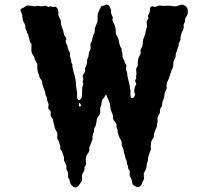

<svg xmlns="http://www.w3.org/2000/svg" viewBox="-20 -815 914 844"><path d="M245.1 -171.9 240.2 -188.5Q240.2 -191.9 236.8 -196.8Q233.4 -201.7 231.9 -207Q231 -212.9 231.9 -220.7Q232.9 -228.5 231.4 -231.4Q230 -234.4 226.6 -240.2Q223.1 -246.1 222.2 -249Q221.2 -252 220.2 -257.8Q219.2 -263.7 217.8 -265.1L213.9 -282.2Q212.9 -283.2 213.4 -286.1Q213.9 -289.1 212.9 -290L208 -297.9Q201.2 -304.7 202.6 -313.5Q204.1 -321.8 202.1 -325.2Q202.1 -329.1 197.8 -332Q193.4 -334.5 192.4 -338.4Q191.4 -341.8 193.8 -356.9L188 -372.1Q187 -374 187 -377.4V-382.8L180.2 -397.9Q179.2 -399.9 179.2 -402.8V-407.2Q165 -445.8 165.5 -450.2Q166 -454.1 165.5 -456.1Q165 -458 163.6 -460Q162.1 -461.9 160.6 -464.8Q159.2 -467.8 154.8 -472.2Q151.9 -481 151.9 -484.9Q144 -501 144 -516.6V-533.2Q143.1 -537.1 138.2 -544.4Q133.3 -551.8 131.8 -558.6Q130.4 -566.9 125.5 -572.8Q120.6 -578.6 119.1 -585Q117.2 -591.8 118.2 -604Q120.1 -627.9 112.8 -627.9L107.9 -647.5Q103.5 -664.6 101.6 -667Q99.1 -669.9 98.1 -674.8Q97.2 -679.7 93.8 -685.1Q90.8 -689.9 91.3 -695.3Q92.3 -704.1 85.9 -714.4Q79.6 -725.1 78.6 -739.3Q78.1 -752.9 73.7 -759.3Q69.3 -765.6 70.3 -771Q71.3 -776.4 73.7 -777.3Q76.2 -777.8 78.1 -778.8Q80.1 -779.8 81.5 -780.3Q86.4 -782.2 91.3 -786.6Q95.7 -791 104 -791L131.8 -787.1Q138.2 -787.1 144 -790L163.6 -787.1L180.2 -790L192.9 -784.2Q196.3 -787.1 202.1 -787.1Q208 -787.1 210.9 -784.2Q214.8 -784.2 220.7 -785.2Q226.6 -786.1 231.4 -778.8Q236.8 -771.5 236.8 -760.7V-747.1Q237.8 -742.2 243.2 -733.4Q248.5 -724.6 247.6 -715.8Q247.1 -707 252.4 -694.3Q258.3 -681.2 259.8 -670.9Q261.2 -660.6 266.1 -654.8Q271 -648.9 271.5 -646.5Q272 -644 270 -639.2Q268.1 -633.8 268.6 -630.9Q269 -627.9 272.5 -621.6Q277.3 -612.3 278.3 -604Q279.3 -595.7 283.2 -590.3Q287.1 -585 287.6 -582Q288.1 -579.1 287.6 -573.2Q287.1 -567.4 288.1 -564.5Q289.1 -561.5 290.5 -557.6Q292 -552.7 292.5 -550.8Q293 -548.8 293 -544.9Q293 -541 293.5 -540Q293.9 -539.1 295.9 -536.1Q297.9 -533.2 298.3 -531.2Q298.8 -529.3 298.3 -524.9Q297.9 -521 298.8 -519L303.2 -500Q303.2 -499 306.2 -489.3Q314 -462.4 314 -439.9Q320.3 -406.2 318.8 -394.5Q317.9 -382.3 320.8 -380.9Q323.7 -375 327.1 -375Q341.3 -378.9 340.8 -404.3Q340.3 -429.7 343.3 -436Q346.2 -441.9 346.2 -446.8Q346.2 -451.7 342.8 -454.1L346.2 -465.8L343.3 -481Q343.8 -484.4 348.6 -491.2Q354.5 -500 354 -506.3V-514.2Q355 -517.1 357.9 -523.9Q362.8 -535.2 362.8 -542V-549.8Q363.3 -555.7 366.2 -560.5Q369.1 -565.4 369.6 -570.8Q370.1 -575.7 370.6 -580.1Q371.1 -585 372.6 -587.9Q374 -590.8 375.5 -593.8Q377 -596.7 377.9 -600.1Q378.9 -603 377.9 -610.8Q376 -625 382.8 -631.8Q388.2 -659.2 392.1 -665Q396 -670.9 396 -673.8Q397 -676.8 396.5 -684.1Q396 -691.4 400.9 -701.2Q405.3 -710.9 407.2 -716.3Q409.2 -721.7 409.2 -735.8Q409.2 -750 410.2 -756.8Q414.6 -765.6 419.4 -776.4Q423.8 -787.1 427.2 -788.6Q430.2 -790 433.1 -790H437L446.8 -794.9Q457 -794.9 461.4 -786.1Q465.8 -777.3 467.3 -773.4Q468.8 -769.5 468.3 -764.2Q467.8 -758.3 469.2 -754.9L476.1 -737.8Q476.1 -734.9 474.6 -730Q473.1 -725.1 481 -710Q488.8 -695.3 488.8 -680.7Q489.3 -666 490.2 -664.1Q501.5 -646 502.4 -635.7Q503.9 -625 506.3 -617.2Q508.8 -609.4 511.7 -605.5Q515.1 -602.1 515.1 -599.1L514.2 -591.8Q515.1 -588.9 517.1 -583.5Q519 -578.1 518.6 -572.3Q518.1 -565.9 519 -563.5Q520 -561 522.5 -556.2Q526.9 -547.9 527.8 -542.5Q528.8 -537.1 531.7 -534.2Q537.1 -528.3 534.7 -521.5Q532.2 -514.6 536.1 -503.9Q540 -493.2 540 -481.9L550.8 -435.5V-426.8Q550.8 -424.8 552.7 -421.9Q554.7 -418.9 553.7 -412.1Q553.2 -405.3 553.2 -403.8Q553.2 -382.8 562 -383.8Q566.9 -383.8 570.8 -391.6Q574.2 -399.4 574.2 -400.4Q574.2 -401.9 571.3 -407.2Q568.4 -412.6 571.8 -431.2L579.1 -444.8Q579.1 -448.2 574.2 -458Q574.2 -463.9 579.1 -471.2L578.1 -480.5L580.1 -488.8Q580.1 -490.7 579.1 -502.9Q578.1 -515.1 580.1 -516.1L585 -524.9Q585.9 -528.8 585.9 -542Q585.9 -555.2 591.3 -565.4Q596.7 -575.2 597.7 -579.1Q598.6 -583 598.1 -589.8Q597.2 -598.1 601.6 -604.5Q606.4 -610.4 607.4 -622.6Q607.9 -634.8 609.9 -642.1Q611.8 -649.4 614.7 -655.8Q618.2 -662.1 618.7 -668Q619.1 -673.8 622.6 -684.6Q626 -695.3 626 -700.2Q626 -706.1 625 -712.9Q623.5 -721.7 628.9 -727.5Q633.8 -733.4 631.8 -738.8Q629.9 -744.1 630.4 -746.6Q630.9 -749 633.8 -753.4Q639.2 -761.2 639.2 -773.4Q639.2 -785.2 647.9 -787.1Q650.9 -788.1 655.3 -786.1Q659.7 -784.2 662.1 -784.2L679.2 -791L695.8 -789.1L727.1 -790Q735.8 -787.1 752.9 -787.1L778.8 -794.9Q784.7 -794.9 794.4 -789.1Q804.2 -783.2 805.2 -769.5Q806.2 -755.9 804.7 -752Q802.7 -748 798.8 -741.7Q794.9 -735.4 793.9 -732.4Q793 -729.5 793 -724.1Q793 -719.2 792 -716.8L787.1 -707Q787.1 -705.1 787.6 -699.2Q788.6 -688 778.8 -671.9Q772.5 -651.4 773.4 -646Q773.9 -641.1 772.9 -639.2Q772 -636.7 769.5 -631.8Q767.1 -627 766.1 -625Q765.1 -623 765.6 -619.1Q766.1 -615.2 763.2 -608.4Q759.8 -602.1 758.8 -596.7Q756.8 -588.4 754.4 -583Q751.5 -577.6 752.4 -571.3Q752.9 -564.9 749 -558.1Q740.7 -543.9 741.7 -533.2Q742.7 -522.9 738.8 -516.6Q734.4 -508.8 728.5 -489.3Q723.1 -469.2 717.8 -459.5Q711.9 -449.7 712.4 -439Q712.9 -428.2 711.9 -422.9L705.1 -410.2Q704.1 -407.2 703.6 -403.3Q703.1 -399.4 702.1 -391.6Q701.2 -382.8 697.3 -375.5Q693.8 -368.2 693.4 -363.3Q692.9 -358.4 692.4 -353Q691.9 -347.2 688 -342.8Q683.1 -336.9 683.1 -328.1V-320.8Q682.1 -316.9 678.2 -309.6Q673.8 -302.7 672.9 -299.8Q671.9 -296.9 672.9 -280.8L669.9 -267.6Q669.9 -253.9 665 -249Q660.2 -234.9 658.2 -230Q656.2 -225.1 656.7 -219.7Q657.2 -212.4 650.4 -203.1Q643.1 -193.8 643.1 -178.2V-157.2L639.2 -147.9Q638.2 -146 637.2 -141.6Q636.2 -137.2 633.3 -129.9Q629.9 -123 630.4 -116.2Q630.9 -106.4 625 -94.2Q625 -76.7 619.1 -66.4Q613.3 -56.2 612.3 -53.7Q611.3 -51.3 612.8 -39.6Q614.7 -27.8 610.8 -23.9Q610.8 -22 608.9 -19.5Q606.9 -17.6 603.5 -7.8Q600.6 2 591.8 6.3Q583 10.7 568.8 0Q564.9 -2 564 -2.9Q562 -6.8 560.1 -18.1Q558.1 -29.3 554.7 -34.2Q551.8 -39.1 550.8 -41.5Q549.8 -43.9 550.3 -50.3Q550.8 -56.6 550.3 -60.5Q549.8 -64.5 546.4 -69.3Q543 -75.2 543 -77.1V-82Q543 -85 542 -85.9Q542 -86.9 540 -90.3Q537.1 -95.7 537.6 -100.6Q538.1 -105.5 534.2 -113.8Q528.8 -125.5 529.3 -128.9Q529.8 -132.3 526.9 -138.2Q523.9 -144.5 523.9 -147.5V-154.8Q522.9 -157.7 519 -166.5Q515.1 -175.3 515.1 -180.2Q515.6 -185.5 514.6 -190.4Q513.7 -195.3 510.3 -201.2Q506.8 -207 505.9 -208.5Q504.9 -210 501 -221.7Q497.1 -233.4 497.1 -237.3V-243.2L492.2 -254.9Q492.2 -261.7 492.2 -268.1Q490.2 -272.9 482.9 -282.2Q475.6 -291.5 476.6 -298.8Q477.5 -308.1 471.2 -321.8Q464.8 -335.4 464.4 -348.1Q463.9 -360.8 459 -370.6Q454.1 -380.9 451.2 -387.7Q448.2 -394.5 446.8 -399.9Q443.8 -397.9 441.4 -392.6Q439 -387.2 433.6 -381.3Q427.7 -375 426.8 -365.7Q425.8 -356 425.3 -354Q424.8 -352.1 422.9 -347.2Q420.9 -342.8 420.4 -339.8Q419.9 -336.9 420.4 -327.1Q420.9 -317.4 419.9 -315.4Q417.5 -309.6 414.6 -306.6Q411.6 -303.7 410.6 -300.8Q409.2 -297.9 407.7 -295.9Q406.2 -293.9 405.3 -287.1Q402.8 -263.7 397.9 -257.3Q393.1 -251 393.6 -242.2Q394 -233.4 389.2 -228Q389.2 -226.6 387.7 -219.7Q386.2 -212.9 386.7 -207.5Q387.2 -202.1 380.9 -187Q374 -171.9 373 -167.5Q372.1 -163.1 372.6 -157.2Q373 -148.4 365.2 -139.2Q356.9 -129.9 356.9 -106.9L358.9 -96.2Q358.9 -88.9 352.1 -82Q351.1 -80.1 351.6 -76.2Q352.1 -72.3 351.6 -69.3Q350.6 -64 344.7 -54.7Q338.9 -45.4 340.3 -35.2Q341.8 -25.4 340.3 -21.5Q338.9 -17.6 334.5 -11.7Q330.1 -5.9 326.2 0Q314.9 17.1 297.4 2Q291 -3.9 288.1 -12.2L285.2 -25.9Q278.8 -32.2 279.3 -42Q280.3 -54.7 277.3 -60.1Q274.9 -65.4 272 -70.8V-86.9L261.2 -109.9V-124L252.9 -147.9Q252.9 -149.9 250.5 -152.3Q248 -154.8 245.1 -159.2ZM329.1 -361.8Q328.1 -361.8 327.1 -357.9Q326.2 -354 327.1 -350.1Q328.1 -346.2 331.1 -347.2Q337.9 -348.1 335.4 -355Q333 -361.8 329.1 -361.8Z"/></svg>

Font: AntiqueNobleBoldCondensed
Style: BoldCondensed
Weight: 700
Version: Version 001.000